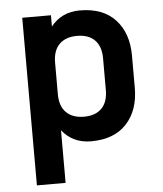

<svg xmlns="http://www.w3.org/2000/svg" viewBox="-53 -606 706 833"><g transform="rotate(-5 300.0 -190.0)"><path d="M74 -550H199V-501Q246 -560 325 -560Q426 -560 480 -501.5Q534 -443 534 -345V-205Q534 -107 480 -48.5Q426 10 325 10Q246 10 199 -49V180H74ZM304 -451Q254 -451 226.5 -423.5Q199 -396 199 -344V-206Q199 -154 226.5 -126.5Q254 -99 304 -99Q354 -99 381 -126.5Q408 -154 408 -206V-344Q408 -396 381 -423.5Q354 -451 304 -451Z"/></g></svg>

Font: Tiny
Style: Bold
Weight: 700
Monospace: yes
Designer: Philipp Nurullin, Konstantin Bulenkov
Foundry: JetBrains
Version: Version 2.251; ttfautohint (v1.8.4.7-5d5b)